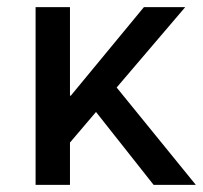

<svg xmlns="http://www.w3.org/2000/svg" viewBox="-20 -520 571 540"><path d="M176.8 -500V-251H179.2L384.8 -500H501L308.1 -273.9L530.8 0H412.1L250 -205.1L176.8 -119.1V0H80.1V-500Z"/></svg>

Font: Quantico
Style: Regular
Weight: 400
Designer: Matt Desmond
Foundry: MADtype
Version: Version 2.002